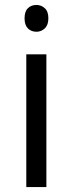

<svg xmlns="http://www.w3.org/2000/svg" viewBox="-20 -754 293 774"><path d="M167 0H86V-535H167ZM79 -680Q79 -708 92.5 -721Q106 -734 127 -734Q146 -734 160.5 -721Q175 -708 175 -680Q175 -653 160.5 -639.5Q146 -626 127 -626Q106 -626 92.5 -639.5Q79 -653 79 -680Z"/></svg>

Font: Stephens Clock
Style: Regular
Weight: 400
Designer: Peter Wiegel (catfonts.de) with slight modifications by DT1.org
Version: Version 0.9.1